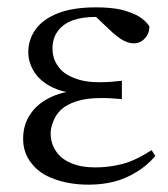

<svg xmlns="http://www.w3.org/2000/svg" viewBox="-20 -491 457 523"><path d="M222 12Q258 12 290 4Q322 -4 351 -22Q380 -39 403 -66L393 -82Q348 -53 312 -44Q276 -35 240 -35Q200 -35 173 -47Q145 -59 132 -80Q118 -101 118 -128Q118 -143 125 -160Q131 -177 146 -192Q161 -206 188 -215Q215 -224 256 -224Q274 -224 286 -223Q298 -222 312 -221V-271Q295 -269 280 -268Q265 -267 250 -267Q209 -267 181 -279Q152 -290 138 -311Q123 -331 123 -360Q123 -387 138 -407Q152 -426 179 -436Q205 -445 243 -445Q257 -445 271 -445Q284 -444 300 -440L280 -457L234 -452L288 -401Q300 -391 309 -385Q318 -379 327 -376Q335 -373 344 -373Q363 -373 375 -387Q387 -400 387 -419Q377 -435 357 -447Q337 -458 309 -465Q280 -471 242 -471Q179 -471 138 -455Q97 -439 77 -411Q57 -383 57 -349Q57 -320 74 -294Q91 -268 125 -252Q159 -236 209 -236L210 -245Q160 -245 122 -228Q84 -211 64 -182Q43 -153 43 -113Q43 -74 66 -46Q88 -17 129 -3Q169 12 222 12Z"/></svg>

Font: Source Serif 4 48pt
Style: Regular
Weight: 400
Designer: Frank Grie√ühammer
Foundry: Adobe Systems Incorporated
Version: Version 4.004;hotconv 1.0.116;makeotfexe 2.5.65601